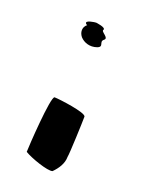

<svg xmlns="http://www.w3.org/2000/svg" viewBox="-83 -596 338 455"><g transform="rotate(20 86.0 -368.5)"><path d="M32 -208C48 -198 94 -182 105 -186C117 -198 127 -213 127 -230C129 -238 132 -320 132 -333C132 -343 61 -352 50 -352C40 -352 32 -218 32 -208ZM60 -535C55 -529 54 -518 62 -508C71 -498 87 -492 104 -498C120 -504 103 -512 113 -520C124 -528 99 -536 104 -542C108 -549 82 -552 82 -552C79 -552 55 -549 60 -542C61 -540 63 -540 64 -539C63 -538 61 -537 60 -535ZM82 -552Z"/></g></svg>

Font: bitstorm
Style: excn
Weight: 400
Version: Version 0.2